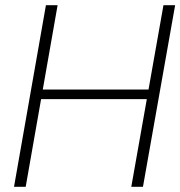

<svg xmlns="http://www.w3.org/2000/svg" viewBox="-20 -720 695 740"><path d="M486 0 610 -700H655L531 0ZM34 0 157 -700H202L79 0ZM124 -338 130 -375H571L564 -338Z"/></svg>

Font: DM Sans 18pt ExtraLight
Style: Italic
Weight: 250
Italic angle: -10°
Designer: Colophon Foundry, Jonny Pinhorn
Foundry: Colophon Foundry
Version: Version 4.004;gftools[0.9.30]